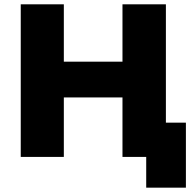

<svg xmlns="http://www.w3.org/2000/svg" viewBox="-20 -720 896 881"><path d="M542 0V-272.9H272.9V0H75.2V-700.2H272.9V-437H542V-700.2H741.2V-157.2H833V141.1H650.9V0Z"/></svg>

Font: Montserrat ExtraBold
Style: Regular
Weight: 800
Designer: Julieta Ulanovsky
Foundry: Julieta Ulanovsky
Version: Version 9.000